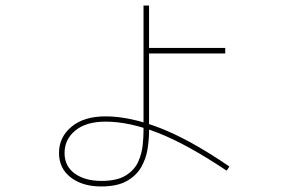

<svg xmlns="http://www.w3.org/2000/svg" viewBox="-20 -640 1040 693"><path d="M345 33Q278 33 235.5 0.5Q193 -32 193 -88Q193 -145 238 -182.5Q283 -220 361 -220Q449 -220 557.5 -178Q666 -136 808 -39L798 -24Q656 -119 551.5 -160Q447 -201 361 -201Q291 -201 252 -169Q213 -137 213 -88Q213 -40 250 -13.5Q287 13 346 13Q403 13 434.5 -7Q466 -27 479 -56.5Q492 -86 495 -116Q498 -146 498 -165V-620H518V-166Q518 -136 512.5 -101.5Q507 -67 489.5 -36.5Q472 -6 437.5 13.5Q403 33 345 33ZM506 -447V-467H793V-447Z"/></svg>

Font: Murecho Thin
Style: Regular
Weight: 100
Designer: Neil Summerour
Foundry: Positype
Version: Version 1.010